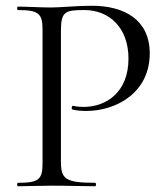

<svg xmlns="http://www.w3.org/2000/svg" viewBox="-20 -648 583 668"><path d="M192 -85V-542C192 -609 208 -613 274 -613C360 -613 427 -552 427 -444C427 -329 352 -276 270 -276C259 -276 246 -277 234 -280C230 -281 227 -268 232 -267C247 -263 264 -262 281 -262C382 -262 502 -324 501 -464C500 -580 412 -628 299 -628C247 -628 193 -622 159 -622C115 -622 75 -625 42 -625C39 -625 39 -613 42 -613C115 -613 128 -601 128 -544V-81C128 -23 115 -12 42 -12C39 -12 39 0 42 0C75 0 116 -2 160 -2C219 -2 268 0 311 0C315 0 315 -12 311 -12C208 -12 192 -25 192 -85Z"/></svg>

Font: Cormorant SC
Style: Regular
Weight: 400
Designer: Christian Thalmann (Catharsis Fonts)
Version: Version 1.000;PS 001.000;hotconv 1.0.70;makeotf.lib2.5.58329